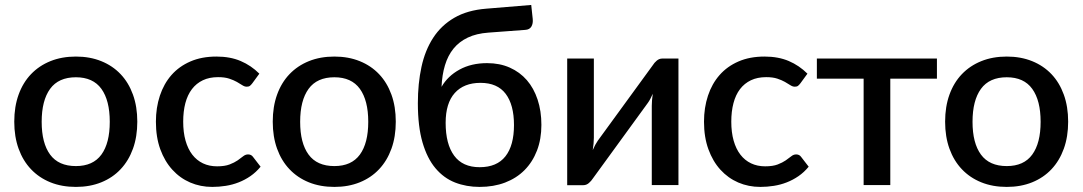

<svg xmlns="http://www.w3.org/2000/svg" viewBox="-20 -746 4364 774"><path d="M286 -518Q342.5 -518 388.2 -499.5Q434 -481 466.2 -447Q498.5 -413 516 -364.5Q533.5 -316 533.5 -255.5Q533.5 -195 516 -146.5Q498.5 -98 466.2 -63.8Q434 -29.5 388.2 -11Q342.5 7.5 286 7.5Q229 7.5 183.2 -11Q137.5 -29.5 105 -63.8Q72.5 -98 55 -146.5Q37.5 -195 37.5 -255.5Q37.5 -316 55 -364.5Q72.5 -413 105 -447Q137.5 -481 183.2 -499.5Q229 -518 286 -518ZM286 -76.5Q355 -76.5 388.8 -122.8Q422.5 -169 422.5 -255Q422.5 -341 388.8 -387.8Q355 -434.5 286 -434.5Q216 -434.5 182 -387.8Q148 -341 148 -255Q148 -169 182 -122.8Q216 -76.5 286 -76.5Z M997 -410Q992 -403.5 987.5 -400Q983 -396.5 974.5 -396.5Q966 -396.5 956.8 -402.5Q947.5 -408.5 934.8 -415.8Q922 -423 904 -429Q886 -435 859 -435Q824 -435 797.8 -422.5Q771.5 -410 753.8 -386.8Q736 -363.5 727.2 -330.2Q718.5 -297 718.5 -255.5Q718.5 -212.5 728 -179Q737.5 -145.5 755.2 -122.5Q773 -99.5 798.2 -87.5Q823.5 -75.5 855 -75.5Q886 -75.5 905.5 -83Q925 -90.5 938 -99.5Q951 -108.5 960.2 -116Q969.5 -123.5 980 -123.5Q993 -123.5 1000 -113.5L1030.5 -74Q1012 -51.5 989.5 -36Q967 -20.5 942 -10.8Q917 -1 890 3.2Q863 7.5 835.5 7.5Q788 7.5 746.8 -10.2Q705.5 -28 674.8 -61.8Q644 -95.5 626.2 -144.2Q608.5 -193 608.5 -255.5Q608.5 -312 624.5 -360.2Q640.5 -408.5 671.2 -443.5Q702 -478.5 747.5 -498.2Q793 -518 852.5 -518Q908 -518 950.2 -500Q992.5 -482 1025.5 -449Z M1328 -518Q1384.5 -518 1430.2 -499.5Q1476 -481 1508.2 -447Q1540.5 -413 1558 -364.5Q1575.5 -316 1575.5 -255.5Q1575.5 -195 1558 -146.5Q1540.5 -98 1508.2 -63.8Q1476 -29.5 1430.2 -11Q1384.5 7.5 1328 7.5Q1271 7.5 1225.2 -11Q1179.5 -29.5 1147 -63.8Q1114.5 -98 1097 -146.5Q1079.5 -195 1079.5 -255.5Q1079.5 -316 1097 -364.5Q1114.5 -413 1147 -447Q1179.5 -481 1225.2 -499.5Q1271 -518 1328 -518ZM1328 -76.5Q1397 -76.5 1430.8 -122.8Q1464.5 -169 1464.5 -255Q1464.5 -341 1430.8 -387.8Q1397 -434.5 1328 -434.5Q1258 -434.5 1224 -387.8Q1190 -341 1190 -255Q1190 -169 1224 -122.8Q1258 -76.5 1328 -76.5Z M1913.5 -72Q1983 -72 2017.5 -115.8Q2052 -159.5 2052 -242Q2052 -323.5 2018.5 -367.8Q1985 -412 1917 -412Q1850 -412 1813.2 -371Q1776.5 -330 1776.5 -251Q1776.5 -165 1810.8 -118.5Q1845 -72 1913.5 -72ZM1949 -614.5Q1900.5 -611 1865.8 -594.5Q1831 -578 1808.2 -550Q1785.5 -522 1773.8 -483Q1762 -444 1760 -396Q1785 -439.5 1832.5 -465.5Q1880 -491.5 1943.5 -491.5Q1994.5 -491.5 2035 -473.5Q2075.5 -455.5 2103.8 -423Q2132 -390.5 2147.2 -344.5Q2162.5 -298.5 2162.5 -242.5Q2162.5 -185.5 2144.8 -139.2Q2127 -93 2094.5 -60.2Q2062 -27.5 2016 -10Q1970 7.5 1913.5 7.5Q1860 7.5 1814.5 -10.2Q1769 -28 1735.5 -67.8Q1702 -107.5 1683.2 -172Q1664.5 -236.5 1664.5 -330Q1664.5 -409 1679 -476Q1693.5 -543 1726 -593.2Q1758.5 -643.5 1811.2 -674.2Q1864 -705 1940 -711L2121.5 -726L2127.5 -670Q2129.5 -651.5 2122.2 -639Q2115 -626.5 2097 -625.5Z M2715 -510V0H2607.5V-319.5Q2607.5 -330 2608.5 -342.5Q2609.5 -355 2611.5 -368Q2606.5 -357 2601.8 -347.8Q2597 -338.5 2591.5 -331L2370 -26.5Q2364 -17 2354 -8.2Q2344 0.5 2331.5 0.5H2266.5V-510H2374V-190.5Q2374 -180 2372.8 -167Q2371.5 -154 2369.5 -141Q2379.5 -164 2390 -179L2611.5 -483Q2617.5 -493 2627.5 -501.5Q2637.5 -510 2650 -510Z M3206.5 -410Q3201.5 -403.5 3197 -400Q3192.5 -396.5 3184 -396.5Q3175.5 -396.5 3166.2 -402.5Q3157 -408.5 3144.2 -415.8Q3131.5 -423 3113.5 -429Q3095.5 -435 3068.5 -435Q3033.5 -435 3007.2 -422.5Q2981 -410 2963.2 -386.8Q2945.5 -363.5 2936.8 -330.2Q2928 -297 2928 -255.5Q2928 -212.5 2937.5 -179Q2947 -145.5 2964.8 -122.5Q2982.5 -99.5 3007.8 -87.5Q3033 -75.5 3064.5 -75.5Q3095.5 -75.5 3115 -83Q3134.5 -90.5 3147.5 -99.5Q3160.5 -108.5 3169.8 -116Q3179 -123.5 3189.5 -123.5Q3202.5 -123.5 3209.5 -113.5L3240 -74Q3221.5 -51.5 3199 -36Q3176.5 -20.5 3151.5 -10.8Q3126.5 -1 3099.5 3.2Q3072.5 7.5 3045 7.5Q2997.5 7.5 2956.2 -10.2Q2915 -28 2884.2 -61.8Q2853.5 -95.5 2835.8 -144.2Q2818 -193 2818 -255.5Q2818 -312 2834 -360.2Q2850 -408.5 2880.8 -443.5Q2911.5 -478.5 2957 -498.2Q3002.5 -518 3062 -518Q3117.5 -518 3159.8 -500Q3202 -482 3235 -449Z M3757 -429H3569V0H3461.5V-429H3273V-510H3757Z M4038.5 -518Q4095 -518 4140.8 -499.5Q4186.5 -481 4218.8 -447Q4251 -413 4268.5 -364.5Q4286 -316 4286 -255.5Q4286 -195 4268.5 -146.5Q4251 -98 4218.8 -63.8Q4186.5 -29.5 4140.8 -11Q4095 7.5 4038.5 7.5Q3981.5 7.5 3935.8 -11Q3890 -29.5 3857.5 -63.8Q3825 -98 3807.5 -146.5Q3790 -195 3790 -255.5Q3790 -316 3807.5 -364.5Q3825 -413 3857.5 -447Q3890 -481 3935.8 -499.5Q3981.5 -518 4038.5 -518ZM4038.5 -76.5Q4107.5 -76.5 4141.2 -122.8Q4175 -169 4175 -255Q4175 -341 4141.2 -387.8Q4107.5 -434.5 4038.5 -434.5Q3968.5 -434.5 3934.5 -387.8Q3900.5 -341 3900.5 -255Q3900.5 -169 3934.5 -122.8Q3968.5 -76.5 4038.5 -76.5Z"/></svg>

Font: Lato 2
Style: Regular
Weight: 600
Designer: Lukasz Dziedzic with Adam Twardoch and Botio Nikoltchev
Foundry: tyPoland Lukasz Dziedzic
Version: Version 2.015; 2015-08-06; http://www.latofonts.com/